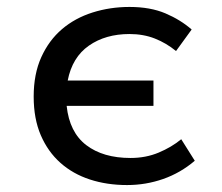

<svg xmlns="http://www.w3.org/2000/svg" viewBox="-20 -521 640 553"><path d="M346 12Q288 12 239 -4Q190 -20 154 -52Q118 -84 97.5 -131.5Q77 -179 77 -243Q77 -308 99 -356.5Q121 -405 158.5 -437Q196 -469 246.5 -485Q297 -501 353 -501Q413 -501 456.5 -482.5Q500 -464 532 -436L487 -374Q459 -397 426 -410Q393 -423 353 -423Q284 -423 236 -389.5Q188 -356 175 -289H422V-216H172Q180 -140 228.5 -103Q277 -66 356 -66Q400 -66 437 -81.5Q474 -97 502 -120L541 -58Q500 -23 450 -5.5Q400 12 346 12Z"/></svg>

Font: SauceCodePro Nerd Font Mono
Style: Regular
Weight: 500
Monospace: yes
Designer: Paul D. Hunt, Teo Tuominen
Foundry: Adobe Systems Incorporated
Version: Version 2.030;PS 1.000;hotconv 16.6.51;makeotf.lib2.5.65220;